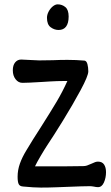

<svg xmlns="http://www.w3.org/2000/svg" viewBox="-20 -849 509 878"><path d="M289.6 5.4Q279.3 5.9 240.2 7.3Q201.2 8.8 167 8.8Q135.3 8.8 85.4 3.9Q70.3 2.9 65.4 -7.3Q60.5 -17.6 60.5 -41Q60.5 -71.3 71 -100.8Q81.5 -130.4 101.6 -163.1Q128.9 -209 165 -264.6Q211.9 -338.4 239.3 -384.5Q266.6 -430.7 288.1 -478.5H268.6Q242.7 -478.5 210.2 -476.6Q177.7 -474.6 169.4 -474.1Q106.9 -470.2 82.5 -470.2Q64 -470.2 51.3 -486.6Q38.6 -502.9 38.6 -527.3Q38.6 -550.8 49.3 -563.7Q60.1 -576.7 76.7 -576.7Q88.4 -576.7 117.7 -574.7Q147 -572.8 159.2 -572.8Q178.7 -572.8 221.7 -573.7Q253.9 -575.2 288.1 -575.2Q327.6 -575.2 366.7 -571.8Q376 -570.3 379.9 -555.4Q383.8 -540.5 383.8 -522.5Q383.8 -502 348.4 -436.3Q313 -370.6 268.3 -298.1Q223.6 -225.6 196.8 -186Q184.6 -167.5 166 -136Q147.5 -104.5 140.1 -88.4H256.3H276.9Q304.7 -88.4 318.4 -88.9L360.8 -89.4Q369.6 -89.4 377.7 -92Q385.7 -94.7 397.5 -100.1Q409.2 -105.5 415.3 -107.7Q421.4 -109.9 428.2 -109.9Q447.3 -109.9 456.1 -96.4Q464.8 -83 464.8 -61.5Q464.8 -36.1 455.3 -14.6Q445.8 6.8 428.2 6.8Q419.4 6.8 409.7 4.4Q397.9 2.4 391.6 2.4Q360.8 2.4 289.6 5.4ZM293.9 -773.4Q293.9 -743.2 282.2 -727.5Q270.5 -711.9 248 -711.9Q228.5 -711.9 211.7 -724.4Q194.8 -736.8 194.8 -767.6Q194.8 -781.7 202.4 -796.1Q210 -810.5 221.4 -819.8Q232.9 -829.1 243.7 -829.1Q263.7 -829.1 278.8 -816.7Q293.9 -804.2 293.9 -773.4Z"/></svg>

Font: Dekko
Style: Regular
Weight: 400
Designer: Multiple
Foundry: Sorkin Type
Version: Version 2.001